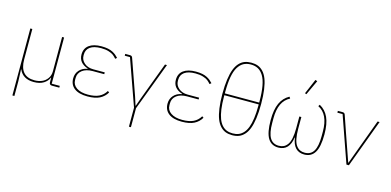

<svg xmlns="http://www.w3.org/2000/svg" viewBox="-83 -1254 3977 1955"><g transform="rotate(15 1906.0 -276.0)"><path d="M105 200.2V-505.9H126V-185.1Q126 -6.8 280.8 -6.8Q323.7 -6.8 358.9 -21.5Q394 -36.1 417 -68.1Q439.9 -100.1 439.9 -144V-505.9H460.9V-19H545.9V0H469.2Q439.9 0 439.9 -28.8V-76.2H437Q421.9 -38.6 382.1 -13.2Q342.3 12.2 278.8 12.2Q163.6 12.2 124 -79.1H121.1L126 43.9V200.2Z M843.8 12.2Q753.4 12.2 705.6 -24.7Q657.7 -61.5 657.7 -128.9Q657.7 -179.7 689.5 -215.1Q721.2 -250.5 774.9 -259.8V-263.2Q676.8 -295.9 676.8 -384.8Q676.8 -449.7 723.1 -483.9Q769.5 -518.1 853.5 -518.1Q891.1 -518.1 920.9 -512.2Q950.7 -506.3 972.2 -494.9Q993.7 -483.4 1007.3 -472.2Q1021 -460.9 1035.6 -444.8L1019.5 -431.2Q1001 -452.1 984.4 -465.1Q967.8 -478 934.1 -488.5Q900.4 -499 854.5 -499Q777.8 -499 738.8 -470.5Q699.7 -441.9 699.7 -391.1V-378.9Q699.7 -333.5 736.6 -301.8Q773.4 -270 831.5 -270H952.6V-251H830.6Q761.7 -251 721.2 -220Q680.7 -189 680.7 -138.2V-117.2Q680.7 -66.4 724.4 -36.6Q768.1 -6.8 843.8 -6.8Q916.5 -6.8 961.4 -28.6Q1006.3 -50.3 1032.7 -95.2L1048.8 -84Q1022 -37.6 973.6 -12.7Q925.3 12.2 843.8 12.2Z M1333.5 200.2V0L1160.6 -486.8H1105.5V-505.9H1154.8Q1166.5 -505.9 1172.6 -501.7Q1178.7 -497.6 1182.6 -487.8L1314.5 -112.8L1342.8 -23.9H1345.7L1377.4 -112.8L1524.4 -505.9H1545.4L1354.5 0V200.2Z M1838.4 12.2Q1748 12.2 1700.2 -24.7Q1652.3 -61.5 1652.3 -128.9Q1652.3 -179.7 1684.1 -215.1Q1715.8 -250.5 1769.5 -259.8V-263.2Q1671.4 -295.9 1671.4 -384.8Q1671.4 -449.7 1717.8 -483.9Q1764.2 -518.1 1848.1 -518.1Q1885.7 -518.1 1915.5 -512.2Q1945.3 -506.3 1966.8 -494.9Q1988.3 -483.4 2002 -472.2Q2015.6 -460.9 2030.3 -444.8L2014.2 -431.2Q1995.6 -452.1 1979 -465.1Q1962.4 -478 1928.7 -488.5Q1895 -499 1849.1 -499Q1772.5 -499 1733.4 -470.5Q1694.3 -441.9 1694.3 -391.1V-378.9Q1694.3 -333.5 1731.2 -301.8Q1768.1 -270 1826.2 -270H1947.3V-251H1825.2Q1756.3 -251 1715.8 -220Q1675.3 -189 1675.3 -138.2V-117.2Q1675.3 -66.4 1719 -36.6Q1762.7 -6.8 1838.4 -6.8Q1911.1 -6.8 1956.1 -28.6Q2001 -50.3 2027.3 -95.2L2043.5 -84Q2016.6 -37.6 1968.3 -12.7Q1919.9 12.2 1838.4 12.2Z M2439.9 0.5Q2409.2 12.2 2370.1 12.2Q2331.1 12.2 2300.3 0.5Q2269.5 -11.2 2243.9 -38.6Q2218.3 -65.9 2201.4 -109.4Q2184.6 -152.8 2175.3 -218.3Q2166 -283.7 2166 -370.1Q2166 -456.5 2175.3 -522Q2184.6 -587.4 2201.4 -630.9Q2218.3 -674.3 2243.9 -701.7Q2269.5 -729 2300.3 -740.5Q2331.1 -752 2370.1 -752Q2409.2 -752 2439.9 -740.5Q2470.7 -729 2496.3 -701.7Q2522 -674.3 2538.8 -630.9Q2555.7 -587.4 2564.9 -522Q2574.2 -456.5 2574.2 -370.1Q2574.2 -283.7 2564.9 -218.3Q2555.7 -152.8 2538.8 -109.4Q2522 -65.9 2496.3 -38.6Q2470.7 -11.2 2439.9 0.5ZM2189 -379.9H2551.3V-394Q2551.3 -487.3 2539.3 -553.5Q2527.3 -619.6 2503.2 -658.7Q2479 -697.8 2446.5 -715.3Q2414.1 -732.9 2370.1 -732.9Q2326.2 -732.9 2293.7 -715.3Q2261.2 -697.8 2237.1 -658.7Q2212.9 -619.6 2200.9 -553.5Q2189 -487.3 2189 -394ZM2551.3 -346.2V-360.8H2189V-346.2Q2189 -271.5 2197 -213.9Q2205.1 -156.2 2220 -117.2Q2234.9 -78.1 2257.3 -53.5Q2279.8 -28.8 2307.4 -17.8Q2335 -6.8 2370.1 -6.8Q2405.3 -6.8 2432.9 -17.8Q2460.4 -28.8 2482.9 -53.5Q2505.4 -78.1 2520.3 -117.2Q2535.2 -156.2 2543.2 -213.9Q2551.3 -271.5 2551.3 -346.2Z M2993.2 -586.9 2977.1 -592.8 3044.9 -751 3065.9 -743.2ZM2856.9 12.2Q2783.2 12.2 2746.6 -47.4Q2710 -106.9 2710 -238.8Q2710 -349.6 2740.7 -417Q2771.5 -484.4 2834 -518.1L2845.2 -501Q2732.9 -444.8 2732.9 -263.2V-214.8Q2732.9 -107.4 2763.2 -57.1Q2793.5 -6.8 2856.9 -6.8Q2885.7 -6.8 2907.7 -17.3Q2929.7 -27.8 2947.3 -52Q2964.8 -76.2 2973.9 -119.6Q2982.9 -163.1 2982.9 -225.1V-349.1H3003.9V-225.1Q3003.9 -163.1 3012.9 -119.6Q3022 -76.2 3039.6 -52Q3057.1 -27.8 3079.1 -17.3Q3101.1 -6.8 3129.9 -6.8Q3193.4 -6.8 3223.6 -57.1Q3253.9 -107.4 3253.9 -214.8V-263.2Q3253.9 -445.3 3142.1 -501L3152.8 -518.1Q3215.3 -484.4 3246.1 -417Q3276.9 -349.6 3276.9 -238.8Q3276.9 -106.9 3240.2 -47.4Q3203.6 12.2 3129.9 12.2Q3014.2 12.2 2995.1 -129.9H2992.2Q2982.9 -60.5 2949 -24.2Q2915 12.2 2856.9 12.2Z M3572.8 0 3401.9 -486.8H3346.7V-505.9H3396Q3407.7 -505.9 3413.8 -501.7Q3419.9 -497.6 3423.8 -487.8L3481.9 -318.8L3585 -23.9H3587.9L3765.6 -505.9H3786.6L3598.6 0Z"/></g></svg>

Font: Anuphan Thin
Style: Regular
Weight: 250
Designer: Mike Abbink, Paul van der Laan, Pieter van Rosmalen, Mint Tantisuwanna
Foundry: Bold Monday; Cadson Demak
Version: Version 3.002;hotconv 1.0.109;makeotfexe 2.5.65596